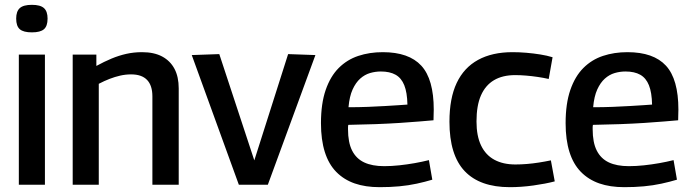

<svg xmlns="http://www.w3.org/2000/svg" viewBox="-20 -765 2862 795"><path d="M112 -631Q77 -631 62 -644Q47 -657 47 -688Q47 -718 62 -731.5Q77 -745 112 -745Q147 -745 162 -731.5Q177 -718 177 -688Q177 -657 162 -644Q147 -631 112 -631ZM58 0V-539H166V0Z M281 0V-539H379V-492Q412 -510 442 -522.5Q472 -535 503 -542Q534 -549 568 -549Q618 -549 651.5 -531Q685 -513 702.5 -480Q720 -447 720 -399V0H611V-366Q611 -411 589 -434Q567 -457 523 -457Q500 -457 478 -452Q456 -447 434 -438.5Q412 -430 389 -418V0Z M969 0 774 -537 888 -541 1033 -101 1173 -541 1286 -537 1089 0Z M1552 10Q1493 10 1448.5 -5.5Q1404 -21 1372.5 -53Q1341 -85 1325 -135.5Q1309 -186 1309 -255Q1309 -336 1328.5 -392.5Q1348 -449 1382.5 -483.5Q1417 -518 1463.5 -533.5Q1510 -549 1565 -549Q1673 -549 1724.5 -493Q1776 -437 1776 -311Q1776 -304 1775.5 -291.5Q1775 -279 1775 -267Q1752 -265 1716.5 -262Q1681 -259 1635 -256Q1589 -253 1535 -251Q1481 -249 1422 -248Q1421 -244 1421 -239.5Q1421 -235 1421 -230Q1421 -175 1438 -141.5Q1455 -108 1488 -92.5Q1521 -77 1571 -77Q1601 -77 1633.5 -80.5Q1666 -84 1697 -89.5Q1728 -95 1756 -102L1770 -21Q1740 -12 1705.5 -4.5Q1671 3 1633 6.5Q1595 10 1552 10ZM1423 -321Q1465 -321 1503.5 -322.5Q1542 -324 1575 -326Q1608 -328 1631.5 -329.5Q1655 -331 1667 -332Q1666 -382 1654 -412Q1642 -442 1618 -455.5Q1594 -469 1557 -469Q1534 -469 1512 -462.5Q1490 -456 1471.5 -439.5Q1453 -423 1440 -394.5Q1427 -366 1423 -321Z M1841 -261Q1841 -358 1871 -421.5Q1901 -485 1959.5 -517Q2018 -549 2102 -549Q2130 -549 2159.5 -546.5Q2189 -544 2217 -539.5Q2245 -535 2268 -528L2252 -438Q2230 -443 2206 -446.5Q2182 -450 2158.5 -452Q2135 -454 2113 -454Q2061 -454 2025.5 -433Q1990 -412 1971.5 -370Q1953 -328 1953 -262Q1953 -202 1972 -162.5Q1991 -123 2027 -103.5Q2063 -84 2114 -84Q2137 -84 2161.5 -86Q2186 -88 2211.5 -92Q2237 -96 2261 -101L2277 -14Q2239 -4 2188.5 3Q2138 10 2091 10Q1967 10 1904 -56.5Q1841 -123 1841 -261Z M2565 10Q2506 10 2461.5 -5.5Q2417 -21 2385.5 -53Q2354 -85 2338 -135.5Q2322 -186 2322 -255Q2322 -336 2341.5 -392.5Q2361 -449 2395.5 -483.5Q2430 -518 2476.5 -533.5Q2523 -549 2578 -549Q2686 -549 2737.5 -493Q2789 -437 2789 -311Q2789 -304 2788.5 -291.5Q2788 -279 2788 -267Q2765 -265 2729.5 -262Q2694 -259 2648 -256Q2602 -253 2548 -251Q2494 -249 2435 -248Q2434 -244 2434 -239.5Q2434 -235 2434 -230Q2434 -175 2451 -141.5Q2468 -108 2501 -92.5Q2534 -77 2584 -77Q2614 -77 2646.5 -80.5Q2679 -84 2710 -89.5Q2741 -95 2769 -102L2783 -21Q2753 -12 2718.5 -4.5Q2684 3 2646 6.5Q2608 10 2565 10ZM2436 -321Q2478 -321 2516.5 -322.5Q2555 -324 2588 -326Q2621 -328 2644.5 -329.5Q2668 -331 2680 -332Q2679 -382 2667 -412Q2655 -442 2631 -455.5Q2607 -469 2570 -469Q2547 -469 2525 -462.5Q2503 -456 2484.5 -439.5Q2466 -423 2453 -394.5Q2440 -366 2436 -321Z"/></svg>

Font: Georama ExtraCondensed Thin Medium
Style: Regular
Weight: 500
Version: Version 1.001